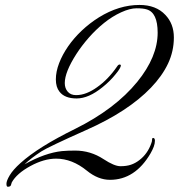

<svg xmlns="http://www.w3.org/2000/svg" viewBox="-20 -708 745 757"><path d="M583.5 -164.1Q590.8 -164.1 590.8 -153.1Q590.8 -142.1 586.2 -129.6Q581.5 -117.2 573.7 -103.5Q512.7 1 413.6 1Q366.7 1 322.3 -35.2Q264.2 -82.5 201.2 -82.5Q153.3 -82.5 99.6 -53.2Q45.9 -23.9 26.4 11.2Q25.4 13.2 24.9 16.1Q24.4 19 22.9 22.5Q20.5 28.3 10.7 28.3Q5.4 28.3 5.4 16.6Q5.4 4.9 18.3 -16.8Q31.2 -38.6 60.5 -64.9Q129.9 -127.9 275.9 -199.7Q434.1 -278.3 521.5 -385.7Q601.6 -484.4 601.6 -579.1Q601.6 -658.2 558.6 -670.9Q544.9 -675.3 518.6 -675.3Q492.2 -675.3 457.5 -659.4Q422.9 -643.6 390.6 -617.7Q358.4 -591.8 330.1 -559.6Q301.8 -527.3 280.8 -494.6Q235.4 -423.8 235.4 -380.4Q235.4 -359.9 247.1 -346.4Q258.8 -333 279.8 -333Q300.8 -333 321.3 -341.1Q341.8 -349.1 362.3 -363.8Q406.2 -394.5 440.9 -444.8Q446.3 -453.6 451.4 -453.6Q456.5 -453.6 456.5 -449.5Q456.5 -445.3 451.2 -436.3Q445.8 -427.2 435.5 -415Q413.6 -387.7 384.3 -364.3Q329.6 -319.8 282.2 -319.8Q234.9 -319.8 214.4 -346.7Q200.2 -364.7 200.2 -395Q200.2 -425.3 213.1 -459Q226.1 -492.7 248.5 -525.1Q271 -557.6 302.2 -587.2Q333.5 -616.7 370.1 -639.6Q449.2 -688.5 529.8 -688.5Q595.2 -688.5 631.8 -649.4Q665.5 -614.3 665.5 -560.3Q665.5 -506.3 642.6 -457.5Q619.6 -408.7 575.2 -362.3Q484.9 -268.1 318.8 -194.8Q169.9 -128.4 142.6 -110.8Q101.6 -84 76.7 -60.1Q158.2 -105.5 224.6 -112.3Q247.1 -114.3 276.4 -114.3Q336.9 -114.3 388.2 -80.6Q430.7 -52.7 454.8 -52.7Q479 -52.7 496.3 -58.6Q513.7 -64.5 528.8 -76.2Q562 -101.1 576.7 -143.6Q579.6 -150.4 579.6 -157.2Q579.6 -164.1 583.5 -164.1Z"/></svg>

Font: Pinyon Script
Style: Regular
Weight: 400
Designer: Nicole Fally
Foundry: Nicole Fally
Version: Version 1.005